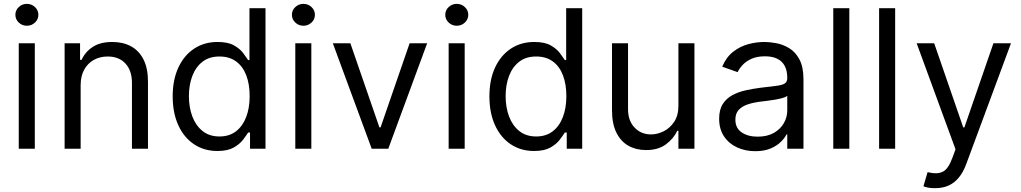

<svg xmlns="http://www.w3.org/2000/svg" viewBox="-20 -770 5288 994"><path d="M77.1 0V-545.9H160.2V0ZM119.1 -636.7Q94.7 -636.7 77.1 -653.3Q59.6 -669.9 59.6 -693.4Q59.6 -716.8 77.1 -733.4Q94.7 -750 119.1 -750Q143.6 -750 161.1 -733.4Q178.7 -716.8 178.7 -693.4Q178.7 -669.9 161.1 -653.3Q143.6 -636.7 119.1 -636.7Z M397.5 -328.1V0H314.5V-545.9H394.5V-460H402.3Q421.4 -502 460.4 -527.3Q499.5 -552.7 561.5 -552.7Q616.7 -552.7 658.2 -530.3Q699.7 -507.8 722.9 -462.2Q746.1 -416.5 746.1 -346.7V0H663.1V-340.8Q663.1 -404.8 629.4 -441.2Q595.7 -477.5 537.6 -477.5Q497.6 -477.5 465.8 -460Q434.1 -442.4 415.8 -409.2Q397.5 -376 397.5 -328.1Z M1105.5 11.7Q1037.1 11.7 984.9 -22.9Q932.6 -57.6 903.3 -121.3Q874 -185.1 874 -271.5Q874 -357.4 903.6 -420.7Q933.1 -483.9 985.4 -518.3Q1037.6 -552.7 1106.4 -552.7Q1160.2 -552.7 1191.2 -535.2Q1222.2 -517.6 1238.8 -495.4Q1255.4 -473.1 1264.6 -459H1271.5V-727.5H1354.5V0H1274.4V-84H1264.6Q1255.4 -69.3 1238.3 -46.6Q1221.2 -23.9 1189.7 -6.1Q1158.2 11.7 1105.5 11.7ZM1116.2 -63.5Q1167 -63.5 1201.7 -90.1Q1236.3 -116.7 1254.4 -163.8Q1272.5 -210.9 1272.5 -272.5Q1272.5 -334 1254.9 -380.1Q1237.3 -426.3 1202.4 -451.9Q1167.5 -477.5 1116.2 -477.5Q1063 -477.5 1028.1 -450.2Q993.2 -422.9 975.6 -376.5Q958 -330.1 958 -272.5Q958 -214.4 975.8 -167Q993.7 -119.6 1028.8 -91.6Q1064 -63.5 1116.2 -63.5Z M1508.8 0V-545.9H1591.8V0ZM1550.8 -636.7Q1526.4 -636.7 1508.8 -653.3Q1491.2 -669.9 1491.2 -693.4Q1491.2 -716.8 1508.8 -733.4Q1526.4 -750 1550.8 -750Q1575.2 -750 1592.8 -733.4Q1610.4 -716.8 1610.4 -693.4Q1610.4 -669.9 1592.8 -653.3Q1575.2 -636.7 1550.8 -636.7Z M2191.4 -545.9 1990.2 0H1904.3L1703.1 -545.9H1793.9L1944.3 -110.4H1950.2L2100.6 -545.9Z M2302.7 0V-545.9H2385.7V0ZM2344.7 -636.7Q2320.3 -636.7 2302.7 -653.3Q2285.2 -669.9 2285.2 -693.4Q2285.2 -716.8 2302.7 -733.4Q2320.3 -750 2344.7 -750Q2369.1 -750 2386.7 -733.4Q2404.3 -716.8 2404.3 -693.4Q2404.3 -669.9 2386.7 -653.3Q2369.1 -636.7 2344.7 -636.7Z M2745.1 11.7Q2676.8 11.7 2624.5 -22.9Q2572.3 -57.6 2543 -121.3Q2513.7 -185.1 2513.7 -271.5Q2513.7 -357.4 2543.2 -420.7Q2572.8 -483.9 2625 -518.3Q2677.2 -552.7 2746.1 -552.7Q2799.8 -552.7 2830.8 -535.2Q2861.8 -517.6 2878.4 -495.4Q2895 -473.1 2904.3 -459H2911.1V-727.5H2994.1V0H2914.1V-84H2904.3Q2895 -69.3 2877.9 -46.6Q2860.8 -23.9 2829.3 -6.1Q2797.9 11.7 2745.1 11.7ZM2755.9 -63.5Q2806.6 -63.5 2841.3 -90.1Q2876 -116.7 2894 -163.8Q2912.1 -210.9 2912.1 -272.5Q2912.1 -334 2894.5 -380.1Q2877 -426.3 2842 -451.9Q2807.1 -477.5 2755.9 -477.5Q2702.6 -477.5 2667.7 -450.2Q2632.8 -422.9 2615.2 -376.5Q2597.7 -330.1 2597.7 -272.5Q2597.7 -214.4 2615.5 -167Q2633.3 -119.6 2668.5 -91.6Q2703.6 -63.5 2755.9 -63.5Z M3492.2 -222.7V-545.9H3575.2V0H3492.2V-92.8H3486.3Q3466.8 -51.3 3426.5 -22Q3386.2 7.3 3324.2 6.8Q3272.9 6.8 3233.4 -15.4Q3193.8 -37.6 3171.1 -83.5Q3148.4 -129.4 3148.4 -199.2V-545.9H3231.4V-204.1Q3231.4 -145 3265.4 -109.4Q3299.3 -73.7 3351.6 -74.2Q3382.8 -74.2 3415.3 -90.1Q3447.8 -106 3470 -138.9Q3492.2 -171.9 3492.2 -222.7Z M3889.6 12.7Q3837.9 12.7 3795.4 -7.1Q3752.9 -26.9 3728 -64.5Q3703.1 -102.1 3703.1 -155.3Q3703.1 -202.1 3721.7 -231.2Q3740.2 -260.3 3771.2 -277.1Q3802.2 -293.9 3839.6 -302.2Q3877 -310.5 3915 -315.4Q3964.8 -321.8 3995.8 -325.2Q4026.9 -328.6 4041.3 -336.9Q4055.7 -345.2 4055.7 -365.2V-368.2Q4055.7 -403.3 4043 -428Q4030.3 -452.6 4004.6 -465.6Q3979 -478.5 3940.4 -478.5Q3900.4 -478.5 3872.3 -466.3Q3844.2 -454.1 3826.2 -435.3Q3808.1 -416.5 3798.8 -396.5L3718.8 -424.8Q3740.2 -474.6 3776.1 -502.4Q3812 -530.3 3854.2 -541.5Q3896.5 -552.7 3937.5 -552.7Q3963.9 -552.7 3998 -546.6Q4032.2 -540.5 4064.7 -521.2Q4097.2 -502 4118.4 -463.1Q4139.6 -424.3 4139.6 -359.4V0H4055.7V-74.2H4051.8Q4043.5 -56.6 4023.4 -36.4Q4003.4 -16.1 3970.5 -1.7Q3937.5 12.7 3889.6 12.7ZM3902.3 -62.5Q3952.1 -62.5 3986.3 -82Q4020.5 -101.6 4038.1 -132.6Q4055.7 -163.6 4055.7 -197.3V-274.4Q4050.3 -268.1 4032.5 -262.9Q4014.6 -257.8 3991.5 -253.9Q3968.3 -250 3946.3 -247.3Q3924.3 -244.6 3911.1 -243.2Q3878.4 -238.8 3850.1 -229.2Q3821.8 -219.7 3804.4 -201.2Q3787.1 -182.6 3787.1 -150.4Q3787.1 -106.9 3819.6 -84.7Q3852.1 -62.5 3902.3 -62.5Z M4377 -727.5V0H4293.9V-727.5Z M4614.3 -727.5V0H4531.2V-727.5Z M4822.3 204.1Q4800.8 204.6 4784.2 201.2Q4767.6 197.8 4760.7 194.3L4782.2 121.1L4790.5 123Q4832.5 132.8 4861.1 118.9Q4889.6 105 4911.1 45.9L4926.8 2.9L4725.6 -545.9H4816.4L4966.8 -110.4H4972.7L5123 -545.9H5213.9L4982.4 79.1Q4966.8 121.6 4943.8 149.4Q4920.9 177.2 4890.6 190.7Q4860.4 204.1 4822.3 204.1Z"/></svg>

Font: Inter V
Style: 
Weight: 400
Designer: Rasmus Andersson
Foundry: rsms
Version: Version 4.000;git-a3f224843